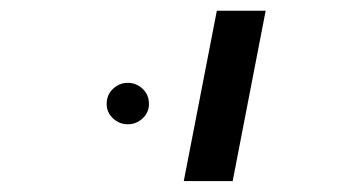

<svg xmlns="http://www.w3.org/2000/svg" viewBox="-20 -619 640 355"><path d="M380.9 -599.1H471.2L410.2 -284.2H319.8ZM177.2 -426.8Q177.2 -443.8 189 -454.8Q200.7 -465.8 216.3 -465.8Q231.9 -465.8 243.7 -454.8Q255.4 -443.8 255.4 -426.8Q255.4 -411.1 243.7 -400.1Q231.9 -389.2 216.3 -389.2Q200.7 -389.2 189 -400.1Q177.2 -411.1 177.2 -426.8Z"/></svg>

Font: Cousine
Style: Italic
Weight: 400
Italic angle: -12°
Monospace: yes
Designer: Steve Matteson
Foundry: Monotype Imaging Inc.
Version: Version 1.21